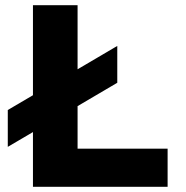

<svg xmlns="http://www.w3.org/2000/svg" viewBox="-20 -720 717 740"><path d="M107 0V-211L10 -154V-296L107 -353V-700H279V-453L432 -543V-401L279 -311V-147H626V0Z"/></svg>

Font: Red Hat Text VF
Style: Regular
Weight: 400
Designer: Pentagram, MCKL
Foundry: Pentagram, MCKL
Version: Version 1.023